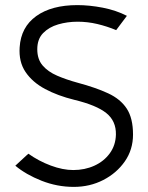

<svg xmlns="http://www.w3.org/2000/svg" viewBox="-20 -724 581 752"><path d="M269 8Q204 8 143 -16Q82 -40 40 -75L91 -122Q132 -93 179 -75.5Q226 -58 267 -58Q312 -58 349.5 -75Q387 -92 410 -123.5Q433 -155 434 -197Q435 -250 396.5 -281Q358 -312 271 -333Q206 -349 156.5 -375.5Q107 -402 80 -442Q53 -482 57 -539Q62 -618 122 -661Q182 -704 283 -704Q330 -704 382 -694Q434 -684 477 -662L435 -606Q399 -621 361 -630Q323 -639 284 -639Q244 -639 208 -628.5Q172 -618 149 -594.5Q126 -571 126 -531Q126 -492 147 -467.5Q168 -443 204 -427.5Q240 -412 284 -400Q355 -381 403.5 -358.5Q452 -336 476.5 -298.5Q501 -261 501 -197Q501 -138 469 -92Q437 -46 384.5 -19Q332 8 269 8Z"/></svg>

Font: Kulim Park Light
Style: Regular
Weight: 300
Designer: Noponies / Dale Sattler
Foundry: Noponies
Version: Version 1.000; ttfautohint (v1.8.3)